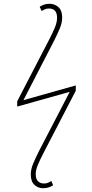

<svg xmlns="http://www.w3.org/2000/svg" viewBox="-20 -784 486 1016"><path d="M208 212Q182 212 162.5 194.5Q143 177 143 139Q143 111 156 80.5Q169 50 186 16L349 -298L71 -220V-248L242 -578Q260 -613 271 -640Q282 -667 282 -690Q282 -739 239 -739Q227 -739 217.5 -735Q208 -731 200 -726L190 -748Q200 -755 213 -759.5Q226 -764 243 -764Q269 -764 289 -746.5Q309 -729 309 -691Q309 -663 296 -632.5Q283 -602 266 -568L104 -254L381 -332V-304L210 26Q192 61 180.5 88Q169 115 169 138Q169 163 181 175Q193 187 213 187Q225 187 234.5 183Q244 179 252 174L261 196Q252 203 238 207.5Q224 212 208 212Z"/></svg>

Font: Noto Sans Disp Thin
Style: Italic
Weight: 100
Italic angle: -12°
Designer: Monotype Design Team
Foundry: Monotype Imaging Inc.
Version: Version 2.000;GOOG;noto-source:20170915:90ef993387c0